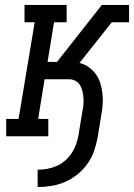

<svg xmlns="http://www.w3.org/2000/svg" viewBox="-20 -550 541 775"><path d="M132 205V135Q151 135 170.5 131.5Q190 128 208.5 120Q227 112 243 98Q259 84 270 67Q281 50 287.5 31.5Q294 13 297 -6L312 -97Q315 -111 316.5 -125.5Q318 -140 317 -154Q316 -168 313 -181Q310 -194 303.5 -205.5Q297 -217 285 -223.5Q273 -230 259 -230H160L134 -70H175V0H5V-70H55L120 -460H79V-530H249V-460H198L172 -300H210L391 -530H501V-460H431L301 -296Q321 -291 338 -279Q355 -267 367 -250.5Q379 -234 385 -214Q391 -194 393.5 -172.5Q396 -151 394.5 -129.5Q393 -108 389 -86L374 5Q369 33 359.5 60Q350 87 333 111Q316 135 292.5 154Q269 173 242 184.5Q215 196 187 200.5Q159 205 132 205Z"/></svg>

Font: Iosevka Curly Slab Oblique
Style: Regular
Weight: 400
Italic angle: -9°
Monospace: yes
Designer: Belleve Invis
Foundry: Belleve Invis
Version: Version 11.1.0; ttfautohint (v1.8.3)